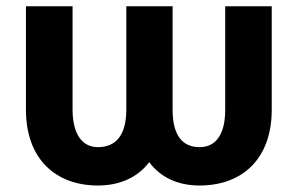

<svg xmlns="http://www.w3.org/2000/svg" viewBox="-20 -565 919 595"><path d="M60.4 -545.5V-225.1C60.4 -71 153.8 9.9 283.4 9.9C350.1 9.9 406.2 -14.6 442.5 -62.5C478 -14.6 532 9.9 598.4 9.9C729.8 9.9 822.1 -71.7 822.1 -225.1V-545.5H677.9V-225.1C677.9 -149.5 649.9 -109 598.4 -109C542.3 -109 514.9 -149.5 514.9 -225.1V-545.5H371.4V-225.1C371.4 -149.5 341.6 -109 283.4 -109C233 -109 204.9 -152 204.9 -225.1V-545.5Z"/></svg>

Font: Inter-Hewn
Style: Bold
Weight: 700
Designer: Rasmus Andersson
Foundry: rsms
Version: Version 3.012;git-f93a4a705